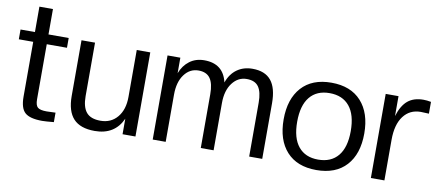

<svg xmlns="http://www.w3.org/2000/svg" viewBox="-63 -911 2673 1160"><g transform="rotate(10 1273.5 -331.0)"><path d="M233.9 4.9Q158.7 4.9 128.4 -22Q98.1 -48.8 98.1 -120.1V-456.1H9.8V-516.1H98.1V-671.9H181.2V-516.1H305.2V-456.1H181.2V-118.2Q181.2 -81.5 195.8 -68.8Q210.4 -56.2 251 -56.2L305.2 -58.1V0Q254.9 4.9 233.9 4.9Z M556.6 9.8Q468.3 9.8 426 -35.6Q383.8 -81.1 383.8 -174.8V-516.1H466.8V-188Q466.8 -121.6 493.4 -89.4Q520 -57.1 580.6 -57.1Q645 -57.1 683.8 -103.5Q722.7 -149.9 722.7 -228V-516.1H805.7V0H726.6V-95.2Q679.2 9.8 556.6 9.8Z M1583.5 0H1503.4V-330.1Q1503.4 -396 1481.2 -427.5Q1459 -459 1408.2 -459Q1355 -459 1320.1 -412.8Q1285.2 -366.7 1285.2 -290V0H1206.5V-330.1Q1206.5 -395.5 1184.1 -427.2Q1161.6 -459 1112.3 -459Q1059.1 -459 1025.1 -412.8Q991.2 -366.7 991.2 -290V0H911.6V-516.1H990.2V-420.9Q1008.8 -469.7 1046.4 -497.8Q1084 -525.9 1136.2 -525.9Q1252.9 -525.9 1278.3 -415Q1297.4 -469.2 1337.4 -497.6Q1377.4 -525.9 1431.6 -525.9Q1508.8 -525.9 1546.1 -480.2Q1583.5 -434.6 1583.5 -340.8Z M1916 9.8Q1797.9 9.8 1733.6 -61Q1669.4 -131.8 1669.4 -257.8Q1669.4 -383.3 1733.6 -454.6Q1797.9 -525.9 1916 -525.9Q2034.7 -525.9 2099.4 -454.6Q2164.1 -383.3 2164.1 -257.8Q2164.1 -131.8 2099.6 -61Q2035.2 9.8 1916 9.8ZM1916 -54.2Q1995.6 -54.2 2038.3 -106Q2081.1 -157.7 2081.1 -257.8Q2081.1 -357.9 2038.3 -409.9Q1995.6 -461.9 1916 -461.9Q1837.4 -461.9 1794.9 -409.9Q1752.4 -357.9 1752.4 -257.8Q1752.4 -157.7 1794.9 -106Q1837.4 -54.2 1916 -54.2Z M2333 0H2250V-516.1H2328.6V-394Q2349.1 -460.9 2385.7 -491Q2422.4 -521 2481 -521Q2502.4 -521 2527.8 -516.1V-443.8L2477.5 -445.8Q2410.6 -445.8 2371.8 -394.3Q2333 -342.8 2333 -249Z"/></g></svg>

Font: Creato Display
Style: Regular
Weight: 400
Version: Version 1.000